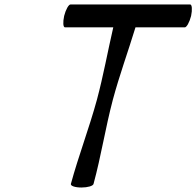

<svg xmlns="http://www.w3.org/2000/svg" viewBox="-20 -820 875 856"><path d="M270 -698H485C460 -590 441 -483 412 -375C378 -250 330 -125 296 0C294 9 315 16 343 16C371 16 395 9 397 0C431 -125 450 -250 483 -375C512 -483 551 -590 584 -698H804C812 -698 825 -721 832 -749C838 -777 836 -800 828 -800H294C286 -800 273 -777 266 -749C260 -721 261 -698 270 -698Z"/></svg>

Font: Nupuram Medium Oblique
Style: Regular
Weight: 500
Designer: Santhosh Thottingal (santhosh.thottingal@gmail.com)
Foundry: SMC
Version: Version 1.000